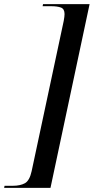

<svg xmlns="http://www.w3.org/2000/svg" viewBox="-73 -780 453 928"><path d="M-53 128 -51 118H-11Q25 118 47.5 105.5Q70 93 80 47L235 -679Q239 -701 239 -712Q239 -737 221.5 -743.5Q204 -750 175 -750H133L135 -760H360L171 128Z"/></svg>

Font: Noto Serif Display SemiCondensed Medium
Style: Italic
Weight: 500
Width: 4
Italic angle: -12°
Designer: Monotype Design Team
Foundry: Monotype Imaging Inc.
Version: Version 2.009